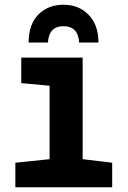

<svg xmlns="http://www.w3.org/2000/svg" viewBox="-20 -793 540 813"><path d="M45 0V-104L190 -119V-430L70 -441V-549H330V-119L455 -104V0ZM249 -773Q314 -773 355.5 -730Q397 -687 397 -613H315Q311 -682 249 -682Q187 -682 183 -613H101Q102 -692 143.5 -732.5Q185 -773 249 -773Z"/></svg>

Font: Noto Sans Mono Condensed Extra
Style: Regular
Weight: 800
Width: 3
Designer: Monotype Design Team
Foundry: Monotype Imaging Inc.
Version: Version 1.900